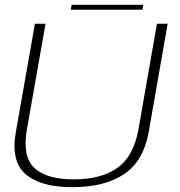

<svg xmlns="http://www.w3.org/2000/svg" viewBox="-20 -773 746 797"><path d="M280.5 4Q412.5 4 494 -49.5Q575.5 -103 597.5 -226.5L676 -674.5H631.5L554.5 -235Q534.5 -123.5 467.2 -76Q400 -28.5 286.5 -28.5Q173 -28.5 122.5 -76Q72 -123.5 91.5 -235L169 -674.5H125L46 -226.5Q24 -103 86.8 -49.5Q149.5 4 280.5 4ZM273.5 -732.5H571L575 -753H277.5Z"/></svg>

Font: Anybody SemiExpanded ExtraLight
Style: Italic
Weight: 250
Width: 6
Italic angle: -10°
Version: Version 1.113;gftools[0.9.25]